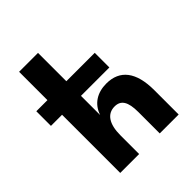

<svg xmlns="http://www.w3.org/2000/svg" viewBox="-209 -890 1020 1020"><g transform="rotate(-45 301.0 -380.0)"><path d="M103 0H245.1V-141.1C245.1 -225.1 275.9 -271 331.5 -271C378.9 -271 399.9 -237.3 399.9 -161.1V0H542V-183.1C542 -319.3 487.8 -388.2 386.7 -388.2C317.4 -388.2 266.1 -355.5 245.1 -293V-437H458.5V-546.9H245.1V-759.8H103V-546.9H19.5V-437H103Z"/></g></svg>

Font: Hack
Style: Bold
Weight: 700
Monospace: yes
Designer: Christopher Simpkins
Foundry: Christopher Simpkins
Version: Version 2.010